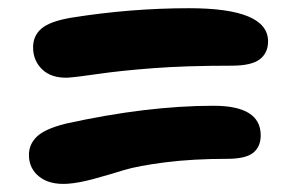

<svg xmlns="http://www.w3.org/2000/svg" viewBox="-20 -568 740 470"><path d="M146 -377.9Q106 -376.5 83.5 -397.9Q61 -419.4 61 -452.1Q61 -481 82 -498.5Q103 -516.1 155.8 -524.9Q300.8 -547.9 442.9 -547.9Q636.2 -547.9 636.2 -466.8Q636.2 -438.5 616 -422.9Q595.7 -407.2 546.9 -407.2Q435.1 -407.2 355.2 -401.1Q275.4 -395 221.7 -387.2Q168 -379.4 146 -377.9ZM146 -118.2Q102.1 -115.2 76.4 -135.3Q50.8 -155.3 50.8 -189Q50.8 -214.8 70.3 -233.6Q89.8 -252.4 140.1 -265.1Q338.9 -309.1 502.9 -309.1Q618.2 -309.1 618.2 -236.8Q618.2 -209 599.9 -194.1Q581.5 -179.2 536.1 -179.2Q452.6 -179.2 385 -170.7Q317.4 -162.1 282.7 -151.4Q248 -140.6 210.7 -130.4Q173.3 -120.1 146 -118.2Z"/></svg>

Font: Shantell Sans Irregular
Style: Bold
Weight: 700
Designer: Stephen Nixon, Anya Danilova, Shantell Martin
Foundry: Arrow Type
Version: Version 1.006;[9816181b4]